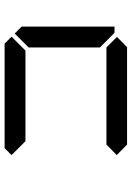

<svg xmlns="http://www.w3.org/2000/svg" viewBox="114 -1154 587 856"><g transform="rotate(-90 408.0 -726.5)"><path d="M671 -499 624 -453V-454H192V-453L144 -500L192 -547V-546H624ZM686 -955 717 -924V-510H690L685 -514L624 -575V-893ZM144 -969 175 -1000H641L672 -969L610 -907H206Z"/></g></svg>

Font: seg115
Style: Regular
Weight: 400
Designer: Keshikan(Twitter:@keshinomi_88pro)
Version: seg115 Version 0.46